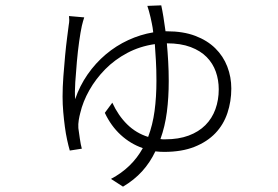

<svg xmlns="http://www.w3.org/2000/svg" viewBox="-20 -625 1040 718"><path d="M598 -104Q648 -104 685.5 -118Q723 -132 748 -157Q773 -182 785.5 -216.5Q798 -251 798 -291Q798 -326 787 -357Q776 -388 753 -411.5Q730 -435 693 -449Q656 -463 604 -463Q607 -430 609 -394.5Q611 -359 611 -322Q611 -260 604 -206Q597 -152 580 -105Q585 -104 589 -104Q593 -104 598 -104ZM604 -508Q665 -508 710 -491Q755 -474 785 -444.5Q815 -415 830 -376Q845 -337 845 -294Q845 -246 830.5 -202.5Q816 -159 785.5 -127Q755 -95 707.5 -76Q660 -57 594 -57Q586 -57 577.5 -57.5Q569 -58 561 -59Q541 -17 511.5 15.5Q482 48 440 73L395 44Q473 3 514 -71Q468 -87 431.5 -120.5Q395 -154 372 -203L400 -241Q422 -193 455.5 -160Q489 -127 534 -113Q551 -158 558 -210Q565 -262 565 -323Q565 -365 563 -398.5Q561 -432 559 -460Q503 -452 456 -427Q409 -402 373.5 -366Q338 -330 314 -287.5Q290 -245 280 -202Q277 -191 274.5 -176Q272 -161 273 -146Q275 -131 278.5 -107Q282 -83 286 -69L241 -62Q236 -79 231 -102Q226 -125 222.5 -151.5Q219 -178 216.5 -206.5Q214 -235 214 -264Q214 -299 217 -339.5Q220 -380 223.5 -417Q227 -454 231 -484.5Q235 -515 237 -531Q239 -542 239 -549.5Q239 -557 238 -565L295 -560Q293 -554 290.5 -545.5Q288 -537 286 -528Q281 -505 276 -469.5Q271 -434 267.5 -394.5Q264 -355 261.5 -317.5Q259 -280 261 -254Q278 -304 307.5 -346.5Q337 -389 375.5 -421.5Q414 -454 459.5 -475Q505 -496 553 -504Q551 -523 548 -536.5Q545 -550 543 -560Q540 -572 537 -583.5Q534 -595 531 -603L583 -605Q587 -587 591 -562.5Q595 -538 599 -508Z"/></svg>

Font: SpoqaHanSansJP-Light
Style: Regular
Weight: 300
Designer: [Source Han Sans]
Ryoko NISHIZUKA  (kana & ideographs); Paul D. Hunt (Latin, Greek & Cyrillic); Wenlong ZHANG  (bopomofo
Foundry: Spoqa (http://bi.spoqa.com)
Version: Version 1.002.20150607